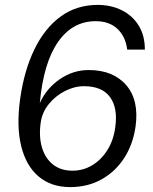

<svg xmlns="http://www.w3.org/2000/svg" viewBox="-20 -753 626 784"><path d="M266.5 11Q189 11 137.8 -32.2Q86.5 -75.5 66.5 -156.5Q46.5 -237.5 62.5 -351Q79 -466.5 121 -552.5Q163 -638.5 228 -685.8Q293 -733 379 -733Q433.5 -733 477.2 -711.2Q521 -689.5 546.2 -648.8Q571.5 -608 571.5 -550.5H499.5Q493 -603 459.8 -634.8Q426.5 -666.5 370.5 -666.5Q276 -666.5 216.8 -581.5Q157.5 -496.5 142.5 -332Q169.5 -392 224 -429.5Q278.5 -467 342 -467Q442 -467 495.2 -405.5Q548.5 -344 533.5 -236Q523 -163 487 -107.5Q451 -52 394.5 -20.5Q338 11 266.5 11ZM276 -56Q319.5 -56 356.5 -78.2Q393.5 -100.5 418.5 -140.2Q443.5 -180 450.5 -232.5Q462 -310.5 429.8 -355.8Q397.5 -401 323 -401Q283.5 -401 245 -381.2Q206.5 -361.5 179.5 -328.2Q152.5 -295 146.5 -254.5Q138 -197 151 -152Q164 -107 196 -81.5Q228 -56 276 -56Z"/></svg>

Font: Public Sans Light
Style: Italic
Weight: 300
Italic angle: -8°
Designer: The Public Sans project authors (U.S. Web Design System). Libre Franklin designed by Pablo Impallari and Rodrigo Fuenzal
Version: Version 1.007; ttfautohint (v1.8.1) -l 8 -r 50 -G 200 -x 14 